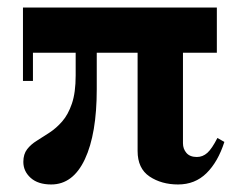

<svg xmlns="http://www.w3.org/2000/svg" viewBox="-20 -480 650 510"><path d="M41 -265V-460H556V-340H67.5V-265ZM116 10Q81 10 61.5 -7.5Q42 -25 42 -50Q42 -70.5 52 -83.5Q62 -96.5 77.8 -106.2Q93.5 -116 111.5 -127.8Q129.5 -139.5 145.2 -157.5Q161 -175.5 171 -204.8Q181 -234 181 -279.5V-396.5H237V-243Q237 -124.5 205.5 -57.2Q174 10 116 10ZM453 10Q409 10 377.2 -11.2Q345.5 -32.5 345.5 -79V-381.5H466V-99.5Q466 -84.5 475.2 -73.8Q484.5 -63 503 -63Q518.5 -63 530.8 -74Q543 -85 557.5 -113.5L576 -103Q559 -50 528.5 -20Q498 10 453 10Z"/></svg>

Font: Bodoni Moda SC 9pt SemiBold
Style: Regular
Weight: 600
Designer: Owen Earl
Foundry: indestructible type
Version: Version 2.005